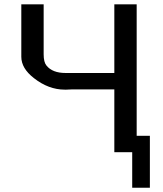

<svg xmlns="http://www.w3.org/2000/svg" viewBox="-20 -715 767 902"><path d="M80.1 -448.2V-694.8H185.1V-460Q185.1 -422.9 198.2 -407.2Q226.1 -372.1 288.1 -372.1H517.1V-694.8H622.1V-77.1H684.1V167H601.1V0H517.1V-294.9H315.9Q312 -294.9 304 -294.4Q295.9 -293.9 292 -293.9H284.2Q208 -293.9 139.2 -348.1Q80.1 -394 80.1 -448.2Z"/></svg>

Font: CMU Bright
Style: SemiBold
Weight: 600
Version: Version 0.7.0